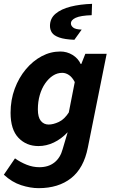

<svg xmlns="http://www.w3.org/2000/svg" viewBox="-24 -776 590 999"><path d="M177 203Q134 203 86 187.5Q38 172 -4 133L54 48Q82 68 114.5 81Q147 94 181 94Q228 94 259 69.5Q290 45 302 0L328 -88Q295 -53 256 -34.5Q217 -16 176 -16Q113 -16 72 -59Q31 -102 31 -189Q31 -256 52.5 -314Q74 -372 110.5 -415.5Q147 -459 193 -483.5Q239 -508 290 -508Q324 -508 353 -490.5Q382 -473 396 -443H399L420 -496H531L433 -8Q412 99 346 151Q280 203 177 203ZM229 -128Q253 -128 282 -141.5Q311 -155 334 -191L365 -349Q352 -374 335 -385.5Q318 -397 300 -397Q274 -397 251.5 -382.5Q229 -368 211 -342Q193 -316 183 -281.5Q173 -247 173 -207Q173 -166 188.5 -147Q204 -128 229 -128ZM363 -569Q312 -571 284 -581Q256 -591 246 -606.5Q236 -622 236 -641Q236 -680 265 -704.5Q294 -729 343.5 -741.5Q393 -754 455 -756L453 -697Q395 -695 370 -683.5Q345 -672 345 -654Q345 -642 357 -632.5Q369 -623 401 -622Z"/></svg>

Font: Source Sans 3 ExtraLight
Style: Bold Italic
Weight: 700
Italic angle: -11°
Version: Version 3.052;hotconv 1.1.0;makeotfexe 2.6.0